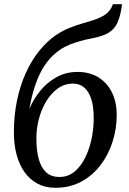

<svg xmlns="http://www.w3.org/2000/svg" viewBox="-20 -882 615 913"><path d="M560.5 -862 555 -828.5Q547.5 -791 534.8 -766.8Q522 -742.5 498.2 -727.5Q474.5 -712.5 433 -703Q424 -701 413 -698.8Q402 -696.5 390 -694Q364.5 -688 338.5 -679.8Q312.5 -671.5 287.8 -658.8Q263 -646 240 -625.5Q213.5 -603 190.5 -568Q167.5 -533 149.5 -482.5Q131.5 -432 119.5 -364Q139.5 -411.5 172.2 -451.2Q205 -491 249.5 -515.5Q294 -540 349 -540Q405 -540 446.8 -514.8Q488.5 -489.5 511.8 -443.5Q535 -397.5 535 -335Q535 -269.5 515.2 -207.8Q495.5 -146 457.8 -96.5Q420 -47 366 -18Q312 11 243.5 11Q195 11 158.2 -8.8Q121.5 -28.5 96.5 -63.8Q71.5 -99 58.8 -147Q46 -195 46 -252Q46 -332.5 60.8 -403.8Q75.5 -475 102.5 -534.5Q129.5 -594 166 -639.5Q202.5 -685 245.5 -714.5Q277.5 -736 309.8 -749Q342 -762 372.8 -770.8Q403.5 -779.5 430.2 -788.5Q457 -797.5 477.8 -811Q498.5 -824.5 510.5 -847L517 -862ZM327 -484.5Q287 -484.5 254.8 -461.2Q222.5 -438 199.5 -399.8Q176.5 -361.5 164.5 -315Q152.5 -268.5 153 -222Q153 -169.5 163.5 -128.5Q174 -87.5 198 -64Q222 -40.5 262.5 -40.5Q304.5 -40.5 335.2 -66.5Q366 -92.5 386.2 -134.5Q406.5 -176.5 416.2 -225.8Q426 -275 425.5 -322Q425.5 -401.5 399.5 -443Q373.5 -484.5 327 -484.5Z"/></svg>

Font: Merriweather 24pt
Style: Italic
Weight: 400
Italic angle: -7.8°
Designer: Eben Sorkin
Foundry: Eben Sorkin
Version: Version 2.101